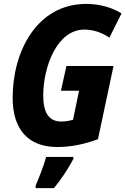

<svg xmlns="http://www.w3.org/2000/svg" viewBox="-20 -745 644 986"><path d="M274 10C349 10 417 -6 483 -30L563 -406H321L293 -279H386L355 -130C334 -124 317 -121 294 -121C232 -121 202 -165 202 -254C202 -402 273 -593 413 -593C462 -593 503 -577 542 -552L604 -676C557 -706 492 -725 423 -725C171 -725 45 -483 45 -243C45 -79 126 10 274 10ZM163 221H257C294 177 332 118 357 71V61H217C205 105 180 169 163 208Z"/></svg>

Font: Noto Sans Display SemiCondensed Extra
Style: Italic
Weight: 800
Width: 4
Italic angle: -12°
Designer: Monotype Design Team
Foundry: Monotype Imaging Inc.
Version: Version 1.900